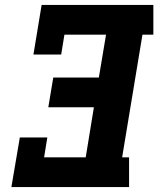

<svg xmlns="http://www.w3.org/2000/svg" viewBox="-20 -755 640 775"><path d="M26 0 60 -200H171L158 -120H326L359 -322H175L195 -442H379L408 -615H240L227 -535H115L148 -735H599V-615H555L473 -120H501V0Z"/></svg>

Font: Iosevka Slab Heavy Extended
Style: Italic
Weight: 900
Width: 7
Italic angle: -9°
Monospace: yes
Designer: Belleve Invis
Foundry: Belleve Invis
Version: Version 11.1.0; ttfautohint (v1.8.3)